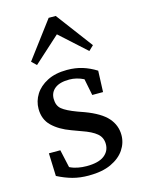

<svg xmlns="http://www.w3.org/2000/svg" viewBox="-115 -812 664 893"><g transform="rotate(-15 217.0 -365.5)"><path d="M200 13Q158 13 123 3.5Q88 -6 51 -25L47 -135H102L121 -49Q139 -40 159.5 -36Q180 -32 202 -32Q259 -32 286.5 -53Q314 -74 314 -108Q314 -140 291 -159.5Q268 -179 221 -195L175 -212Q120 -232 87 -264Q54 -296 54 -347Q54 -384 74 -416Q94 -448 133 -468Q172 -488 228 -488Q269 -488 302.5 -477.5Q336 -467 368 -447L364 -345H312L296 -425Q262 -442 227 -442Q181 -442 157.5 -423.5Q134 -405 134 -374Q134 -341 154.5 -324Q175 -307 226 -288L257 -277Q332 -249 363.5 -213Q395 -177 395 -130Q395 -92 373 -59.5Q351 -27 308 -7Q265 13 200 13ZM352 -546 226 -660 100 -546 77 -568 209 -744H243L375 -568Z"/></g></svg>

Font: Source Serif 4
Style: Regular
Weight: 400
Designer: Frank Grießhammer
Foundry: Adobe
Version: Version 4.005;hotconv 1.1.0;makeotfexe 2.6.0